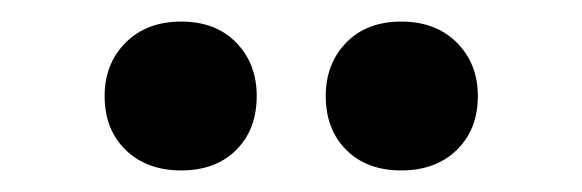

<svg xmlns="http://www.w3.org/2000/svg" viewBox="-20 -735 540 178"><path d="M77 -646Q77 -676 96.5 -695.5Q116 -715 148 -715Q180 -715 199 -695.5Q218 -676 218 -646Q218 -615 199 -596Q180 -577 148 -577Q116 -577 96.5 -596Q77 -615 77 -646ZM282 -646Q282 -676 301 -695.5Q320 -715 352 -715Q384 -715 403.5 -695.5Q423 -676 423 -646Q423 -615 403.5 -596Q384 -577 352 -577Q320 -577 301 -596Q282 -615 282 -646Z"/></svg>

Font: Radio Canada SemiBold
Style: Regular
Weight: 600
Designer: Charles Daoud, Etienne Aubert Bonn, Alexandre Saumier Demers, Jacques Le Bailly
Foundry: Radio-Canada
Version: Version 2.104; ttfautohint (v1.8.4.7-5d5b);gftools[0.9.28.de